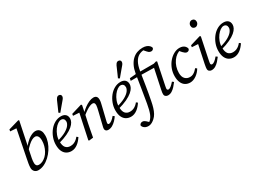

<svg xmlns="http://www.w3.org/2000/svg" viewBox="-41 -1609 3641 2708"><g transform="rotate(-30 1779.0 -255.0)"><path d="M150 13Q134 13 119 7.5Q104 2 92.5 -9Q81 -20 74.5 -35.5Q68 -51 68 -70Q68 -102 74.5 -139.5Q81 -177 91 -227L179 -670L194 -653L77 -661L82 -690L255 -740L266 -732L186 -345L183 -330L165 -243Q157 -205 152.5 -181.5Q148 -158 146.5 -140.5Q145 -123 145 -104Q145 -79 158 -64.5Q171 -50 195 -50Q226 -50 255.5 -64Q285 -78 313 -104Q340 -130 360 -166Q380 -202 391 -243Q402 -284 402 -325Q402 -373 386 -397Q370 -421 342 -421Q318 -421 289.5 -406Q261 -391 228.5 -361.5Q196 -332 160 -290L143 -296H148Q180 -355 221.5 -398Q263 -441 307 -464.5Q351 -488 387 -488Q412 -488 432.5 -476Q453 -464 465.5 -437Q478 -410 478 -365Q478 -314 460 -261Q442 -208 410 -159Q378 -110 336 -71Q294 -32 246.5 -9.5Q199 13 150 13Z M690 13Q647 13 613 -7Q579 -27 559.5 -68Q540 -109 540 -173Q540 -233 561 -289.5Q582 -346 618 -391Q654 -436 701.5 -462Q749 -488 801 -488Q849 -488 875 -464Q901 -440 901 -396Q901 -371 886.5 -342Q872 -313 836.5 -282.5Q801 -252 740.5 -223Q680 -194 587 -169L583 -207Q677 -231 731.5 -262Q786 -293 810 -325.5Q834 -358 834 -386Q834 -414 819 -429.5Q804 -445 779 -445Q755 -445 725.5 -425Q696 -405 669.5 -369.5Q643 -334 626 -289Q609 -244 609 -194Q609 -120 636.5 -88Q664 -56 713 -56Q745 -56 770.5 -67Q796 -78 815.5 -95Q835 -112 848 -129L871 -111Q855 -86 835.5 -63.5Q816 -41 792.5 -23.5Q769 -6 743.5 3.5Q718 13 690 13ZM798 -549Q811 -577 823 -605Q835 -633 847.5 -661Q860 -689 872 -717Q879 -731 886.5 -740.5Q894 -750 903 -755Q912 -760 923 -760Q939 -760 950.5 -751Q962 -742 962 -725Q962 -714 957 -702Q952 -690 940 -676Q920 -652 900 -628.5Q880 -605 860.5 -581.5Q841 -558 821 -534Z M979 8 969 0 1057 -415 1075 -401 955 -408 959 -437 1129 -488 1142 -478 1117 -353 1115 -344 1086 -210Q1075 -158 1065.5 -105.5Q1056 -53 1046 0ZM1289 13Q1266 13 1252.5 1Q1239 -11 1239 -30Q1239 -47 1243.5 -63.5Q1248 -80 1255 -111L1298 -288Q1304 -314 1309 -337Q1314 -360 1314 -375Q1314 -401 1305 -411Q1296 -421 1279 -421Q1260 -421 1233.5 -410.5Q1207 -400 1174 -378Q1141 -356 1101 -323L1100 -360H1106Q1140 -395 1179 -424Q1218 -453 1257.5 -470.5Q1297 -488 1330 -488Q1362 -488 1378 -471Q1394 -454 1394 -419Q1394 -395 1388.5 -370.5Q1383 -346 1377 -321L1332 -135Q1327 -114 1323.5 -99.5Q1320 -85 1320 -77Q1320 -67 1325 -61.5Q1330 -56 1339 -56Q1358 -56 1384.5 -75Q1411 -94 1438 -128L1462 -109Q1443 -80 1415.5 -51.5Q1388 -23 1356 -5Q1324 13 1289 13Z M1660 13Q1617 13 1583 -7Q1549 -27 1529.5 -68Q1510 -109 1510 -173Q1510 -233 1531 -289.5Q1552 -346 1588 -391Q1624 -436 1671.5 -462Q1719 -488 1771 -488Q1819 -488 1845 -464Q1871 -440 1871 -396Q1871 -371 1856.5 -342Q1842 -313 1806.5 -282.5Q1771 -252 1710.5 -223Q1650 -194 1557 -169L1553 -207Q1647 -231 1701.5 -262Q1756 -293 1780 -325.5Q1804 -358 1804 -386Q1804 -414 1789 -429.5Q1774 -445 1749 -445Q1725 -445 1695.5 -425Q1666 -405 1639.5 -369.5Q1613 -334 1596 -289Q1579 -244 1579 -194Q1579 -120 1606.5 -88Q1634 -56 1683 -56Q1715 -56 1740.5 -67Q1766 -78 1785.5 -95Q1805 -112 1818 -129L1841 -111Q1825 -86 1805.5 -63.5Q1786 -41 1762.5 -23.5Q1739 -6 1713.5 3.5Q1688 13 1660 13ZM1768 -549Q1781 -577 1793 -605Q1805 -633 1817.5 -661Q1830 -689 1842 -717Q1849 -731 1856.5 -740.5Q1864 -750 1873 -755Q1882 -760 1893 -760Q1909 -760 1920.5 -751Q1932 -742 1932 -725Q1932 -714 1927 -702Q1922 -690 1910 -676Q1890 -652 1870 -628.5Q1850 -605 1830.5 -581.5Q1811 -558 1791 -534Z M1805 250Q1783 250 1763.5 242.5Q1744 235 1730.5 221Q1717 207 1712 188Q1715 172 1728.5 162Q1742 152 1758 152Q1773 152 1785 157.5Q1797 163 1808 172.5Q1819 182 1830 193L1855 217V220H1825V217Q1839 209 1854 196Q1869 183 1883 162Q1896 143 1906.5 117Q1917 91 1926.5 54Q1936 17 1945 -35Q1965 -149 1982 -257.5Q1999 -366 2018 -484Q2030 -553 2055 -603.5Q2080 -654 2114.5 -686.5Q2149 -719 2191.5 -734.5Q2234 -750 2282 -750Q2320 -750 2346.5 -739.5Q2373 -729 2389 -712Q2405 -695 2409 -676Q2404 -659 2392.5 -651Q2381 -643 2366 -643Q2344 -643 2328 -656Q2312 -669 2288 -698L2268 -723V-731H2289V-713Q2238 -712 2198 -688.5Q2158 -665 2131 -615.5Q2104 -566 2090 -485Q2073 -378 2054.5 -261.5Q2036 -145 2014 -35Q2004 18 1990.5 62.5Q1977 107 1958 141.5Q1939 176 1911 201Q1891 219 1872.5 230Q1854 241 1837.5 245.5Q1821 250 1805 250ZM2261 13Q2240 13 2223.5 0Q2207 -13 2207 -38Q2207 -49 2208.5 -64.5Q2210 -80 2217 -111L2283 -423L2037 -428H1906L1914 -466L2046 -478V-475H2309L2353 -488L2366 -478L2295 -135Q2291 -116 2288.5 -101Q2286 -86 2286 -78Q2286 -68 2293 -62Q2300 -56 2308 -56Q2326 -56 2349.5 -74Q2373 -92 2404 -128L2428 -109Q2406 -79 2380.5 -51Q2355 -23 2326 -5Q2297 13 2261 13Z M2624 13Q2581 13 2547 -7.5Q2513 -28 2494 -70Q2475 -112 2475 -174Q2475 -237 2497 -294Q2519 -351 2556 -394.5Q2593 -438 2639 -463Q2685 -488 2732 -488Q2763 -488 2785 -478.5Q2807 -469 2821 -453Q2835 -437 2840 -415Q2837 -396 2824.5 -388Q2812 -380 2798 -380Q2782 -380 2767.5 -390.5Q2753 -401 2739 -416L2694 -468H2751V-457H2736Q2700 -451 2666.5 -427.5Q2633 -404 2606.5 -366.5Q2580 -329 2565 -282.5Q2550 -236 2550 -185Q2550 -120 2581 -88Q2612 -56 2661 -56Q2688 -56 2710 -67Q2732 -78 2750.5 -95Q2769 -112 2783 -129L2806 -111Q2791 -85 2770.5 -62.5Q2750 -40 2726 -23Q2702 -6 2676 3.5Q2650 13 2624 13Z M2918 -38Q2918 -49 2920 -64.5Q2922 -80 2928 -111L2992 -415L3009 -401L2890 -408L2894 -437L3064 -488L3077 -478L3006 -135Q3002 -116 2999.5 -101Q2997 -86 2997 -78Q2997 -68 3004 -62Q3011 -56 3019 -56Q3037 -56 3061 -74Q3085 -92 3115 -128L3140 -109Q3118 -79 3092.5 -51Q3067 -23 3037.5 -5Q3008 13 2972 13Q2951 13 2934.5 0Q2918 -13 2918 -38ZM3074 -626Q3052 -626 3037.5 -640.5Q3023 -655 3023 -680Q3023 -705 3039.5 -723Q3056 -741 3078 -741Q3101 -741 3115.5 -726.5Q3130 -712 3130 -688Q3130 -663 3113 -644.5Q3096 -626 3074 -626Z M3337 13Q3294 13 3260 -7Q3226 -27 3206.5 -68Q3187 -109 3187 -173Q3187 -233 3208 -289.5Q3229 -346 3265 -391Q3301 -436 3348.5 -462Q3396 -488 3448 -488Q3496 -488 3522 -464Q3548 -440 3548 -396Q3548 -371 3533.5 -342Q3519 -313 3483.5 -282.5Q3448 -252 3387.5 -223Q3327 -194 3234 -169L3230 -207Q3324 -231 3378.5 -262Q3433 -293 3457 -325.5Q3481 -358 3481 -386Q3481 -414 3466 -429.5Q3451 -445 3426 -445Q3402 -445 3372.5 -425Q3343 -405 3316.5 -369.5Q3290 -334 3273 -289Q3256 -244 3256 -194Q3256 -120 3283.5 -88Q3311 -56 3360 -56Q3392 -56 3417.5 -67Q3443 -78 3462.5 -95Q3482 -112 3495 -129L3518 -111Q3502 -86 3482.5 -63.5Q3463 -41 3439.5 -23.5Q3416 -6 3390.5 3.5Q3365 13 3337 13Z"/></g></svg>

Font: Source Serif 4
Style: Italic
Weight: 400
Italic angle: -12°
Designer: Frank Grießhammer
Foundry: Adobe Systems Incorporated
Version: Version 4.004;hotconv 1.0.116;makeotfexe 2.5.65601